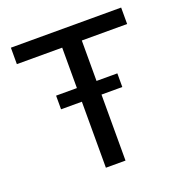

<svg xmlns="http://www.w3.org/2000/svg" viewBox="-119 -754 814 859"><g transform="rotate(-20 287.5 -325.0)"><path d="M240.8 0V-571.7H25V-650H550V-571.7H334.2V0ZM141.7 -314.2V-379.2H433.3V-314.2Z"/></g></svg>

Font: Familjen Grotesk GF
Style: Regular
Weight: 400
Designer: Anders Wikstroem, Jonas Baeckman, Matilda Gysing, Kristian Moeller
Foundry: Familjen STHLM AB
Version: Version 2.000; Beta; Release 4; Build 6